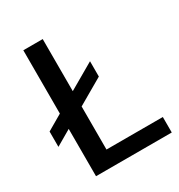

<svg xmlns="http://www.w3.org/2000/svg" viewBox="-175 -858 912 977"><g transform="rotate(-30 281.5 -370.0)"><path d="M14 -315 105 -368V-740H219V-434L371 -522V-432L219 -344V-91H550V0H105V-278L14 -225Z"/></g></svg>

Font: EncodeSans
Style: Medium
Weight: 500
Designer: Pablo Impallari, Andres Torresi
Foundry: Pablo Impallari, Andres Torresi
Version: Version 1.000; ttfautohint (v1.4.1)